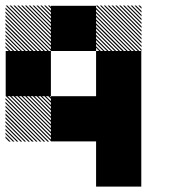

<svg xmlns="http://www.w3.org/2000/svg" viewBox="-21 -688 708 708"><path d="M167.5 -322.5 155.8 -334.2H161.7L167.5 -328.3ZM167.5 -308.3 141.7 -334.2H147.5L167.5 -314.2ZM167.5 -294.2 127.5 -334.2H133.3L167.5 -300ZM167.5 -280 113.3 -334.2H119.2L167.5 -285.8ZM167.5 -265.8 99.2 -334.2H105L167.5 -271.7ZM167.5 -251.7 85 -334.2H90.8L167.5 -257.5ZM167.5 -237.5 70.8 -334.2H76.7L167.5 -243.3ZM167.5 -223.3 56.7 -334.2H62.5L167.5 -229.2ZM167.5 -209.2 42.5 -334.2H48.3L167.5 -215ZM167.5 -195 28.3 -334.2H34.2L167.5 -200.8ZM167.5 -180.8 14.2 -334.2H20L167.5 -186.7ZM167.5 -166.7 0 -334.2H5.8L167.5 -172.5ZM154.2 -165.8 -0.8 -320.8V-326.7L160 -165.8ZM140 -165.8 -0.8 -306.7V-312.5L145.8 -165.8ZM125.8 -165.8 -0.8 -292.5V-298.3L131.7 -165.8ZM111.7 -165.8 -0.8 -278.3V-284.2L117.5 -165.8ZM96.7 -165.8 -0.8 -263.3V-270L103.3 -165.8ZM83.3 -165.8 -0.8 -250V-255.8L89.2 -165.8ZM69.2 -165.8 -0.8 -235.8V-241.7L75 -165.8ZM55 -165.8 -0.8 -221.7V-227.5L60.8 -165.8ZM40.8 -165.8 -0.8 -207.5V-213.3L46.7 -165.8ZM26.7 -165.8 -0.8 -193.3V-199.2L32.5 -165.8ZM12.5 -165.8 -0.8 -179.2V-185L18.3 -165.8ZM500.8 -655.8 489.2 -667.5H495L500.8 -661.7ZM500.8 -641.7 475 -667.5H480.8L500.8 -647.5ZM500.8 -627.5 460.8 -667.5H466.7L500.8 -633.3ZM500.8 -613.3 446.7 -667.5H452.5L500.8 -619.2ZM500.8 -599.2 432.5 -667.5H438.3L500.8 -605ZM500.8 -585 418.3 -667.5H424.2L500.8 -590.8ZM500.8 -570.8 404.2 -667.5H410L500.8 -576.7ZM500.8 -556.7 390 -667.5H395.8L500.8 -562.5ZM500.8 -542.5 375.8 -667.5H381.7L500.8 -548.3ZM500.8 -528.3 361.7 -667.5H367.5L500.8 -534.2ZM500.8 -514.2 347.5 -667.5H353.3L500.8 -520ZM500.8 -500 333.3 -667.5H339.2L500.8 -505.8ZM487.5 -499.2 332.5 -654.2V-660L493.3 -499.2ZM473.3 -499.2 332.5 -640V-645.8L479.2 -499.2ZM459.2 -499.2 332.5 -625.8V-631.7L465 -499.2ZM445 -499.2 332.5 -611.7V-617.5L450.8 -499.2ZM430 -499.2 332.5 -596.7V-603.3L436.7 -499.2ZM416.7 -499.2 332.5 -583.3V-589.2L422.5 -499.2ZM402.5 -499.2 332.5 -569.2V-575L408.3 -499.2ZM388.3 -499.2 332.5 -555V-560.8L394.2 -499.2ZM374.2 -499.2 332.5 -540.8V-546.7L380 -499.2ZM360 -499.2 332.5 -526.7V-532.5L365.8 -499.2ZM345.8 -499.2 332.5 -512.5V-518.3L351.7 -499.2ZM167.5 -655.8 155.8 -667.5H161.7L167.5 -661.7ZM167.5 -641.7 141.7 -667.5H147.5L167.5 -647.5ZM167.5 -627.5 127.5 -667.5H133.3L167.5 -633.3ZM167.5 -613.3 113.3 -667.5H119.2L167.5 -619.2ZM167.5 -599.2 99.2 -667.5H105L167.5 -605ZM167.5 -585 85 -667.5H90.8L167.5 -590.8ZM167.5 -570.8 70.8 -667.5H76.7L167.5 -576.7ZM167.5 -556.7 56.7 -667.5H62.5L167.5 -562.5ZM167.5 -542.5 42.5 -667.5H48.3L167.5 -548.3ZM167.5 -528.3 28.3 -667.5H34.2L167.5 -534.2ZM167.5 -514.2 14.2 -667.5H20L167.5 -520ZM167.5 -500 0 -667.5H5.8L167.5 -505.8ZM154.2 -499.2 -0.8 -654.2V-660L160 -499.2ZM140 -499.2 -0.8 -640V-645.8L145.8 -499.2ZM125.8 -499.2 -0.8 -625.8V-631.7L131.7 -499.2ZM111.7 -499.2 -0.8 -611.7V-617.5L117.5 -499.2ZM96.7 -499.2 -0.8 -596.7V-603.3L103.3 -499.2ZM83.3 -499.2 -0.8 -583.3V-589.2L89.2 -499.2ZM69.2 -499.2 -0.8 -569.2V-575L75 -499.2ZM55 -499.2 -0.8 -555V-560.8L60.8 -499.2ZM40.8 -499.2 -0.8 -540.8V-546.7L46.7 -499.2ZM26.7 -499.2 -0.8 -526.7V-532.5L32.5 -499.2ZM12.5 -499.2 -0.8 -512.5V-518.3L18.3 -499.2ZM333.3 -166.7H500V0H333.3ZM333.3 -333.3H500V0H333.3ZM166.7 -333.3H500V-166.7H166.7ZM333.3 -500H500V-166.7H333.3ZM0 -500H166.7V-333.3H0ZM166.7 -666.7H333.3V-500H166.7Z"/></svg>

Font: 0xA000-Pixelated-Mono
Style: Pixelated-Mono
Weight: 400
Version: Version 0.1